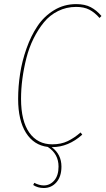

<svg xmlns="http://www.w3.org/2000/svg" viewBox="-20 -711 517 940"><path d="M353 -690.9Q395.5 -690.9 424.3 -675.8Q453.1 -660.6 476.6 -632.8L467.3 -623Q443.8 -649.9 417.5 -663.6Q391.1 -677.2 352.5 -677.2Q305.2 -677.2 264.4 -657Q223.6 -636.7 195.1 -601.8Q166.5 -566.9 144.3 -522.2Q122.1 -477.5 109.1 -426.3Q96.2 -375 89.6 -325.2Q83 -275.4 83 -227.1Q83 -118.7 123.5 -61.5Q164.1 -4.4 235.8 -4.4Q278.8 -4.4 311.3 -20Q343.8 -35.6 374.5 -62.5L382.8 -51.8Q314.5 9.3 235.4 9.3H232.9Q280.8 44.4 280.8 104.5Q280.8 153.3 256.3 181.4Q231.9 209.5 194.3 209.5Q165 209.5 142.6 194.8L147.9 184.1Q172.4 196.8 194.3 196.8Q224.6 196.8 245.6 172.6Q266.6 148.4 266.6 104.5Q266.6 42.5 213.9 8.3Q145.5 0 107.2 -60.8Q68.8 -121.6 68.8 -226.6Q68.8 -287.6 78.4 -349.9Q87.9 -412.1 109.9 -474.1Q131.8 -536.1 163.8 -583.7Q195.8 -631.3 244.6 -661.1Q293.5 -690.9 353 -690.9Z"/></svg>

Font: Fira Sans Compressed Hair
Style: Italic
Weight: 100
Width: 3
Italic angle: -8°
Designer: Carrois Corporate & Edenspiekermann AG
Foundry: Carrois Corporate GbR & Edenspiekermann AG
Version: Version 4.203;PS 004.203;hotconv 1.0.88;makeotf.lib2.5.64775